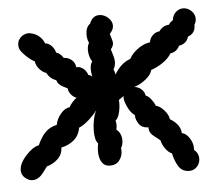

<svg xmlns="http://www.w3.org/2000/svg" viewBox="-44 -597 729 645"><g transform="rotate(-5 320.0 -274.0)"><path d="M572 -537Q583 -546 595 -546Q611 -546 623 -534.5Q635 -523 635 -507Q635 -497 629 -488Q630 -459 604 -450Q597 -426 571 -422Q567 -412 558.5 -406Q550 -400 540 -399Q532 -384 513 -370.5Q494 -357 471 -349Q468 -334 449 -318.5Q430 -303 409 -297Q423 -296 433 -287Q443 -278 445 -265Q454 -262 463 -250.5Q472 -239 476 -228Q490 -225 504 -209Q518 -193 519 -179Q554 -158 555 -129Q570 -126 581.5 -107.5Q593 -89 591 -69Q606 -57 606 -39Q606 -23 595.5 -11.5Q585 0 568 0Q545 -1 533.5 -19Q522 -37 516 -64Q505 -68 494.5 -82.5Q484 -97 482 -110Q476 -116 465.5 -123.5Q455 -131 450 -138.5Q445 -146 445 -158Q423 -158 413 -173Q403 -188 403 -203Q388 -213 378 -236.5Q368 -260 371 -270L354 -258Q356 -241 351.5 -219.5Q347 -198 337 -190Q339 -182 339 -175Q339 -169 337 -159Q345 -154 349.5 -144Q354 -134 354 -122Q354 -107 347 -96Q348 -93 348 -87Q348 -69 337 -55Q326 -41 306 -41Q287 -41 278 -55.5Q269 -70 269 -92Q269 -106 272 -119Q261 -130 261 -162Q261 -181 265 -200Q269 -219 275 -229V-230Q264 -215 246 -199Q228 -183 213 -177Q208 -150 189.5 -135Q171 -120 148 -116Q147 -93 131.5 -78Q116 -63 94 -57Q89 -51 80 -38.5Q71 -26 62 -21Q53 -15 43 -15Q29 -15 17 -25.5Q5 -36 5 -51Q5 -74 28.5 -100Q52 -126 73 -130Q84 -156 99.5 -172Q115 -188 139 -193Q142 -212 156.5 -229.5Q171 -247 187 -248Q191 -256 198.5 -264.5Q206 -273 213 -278Q202 -282 194.5 -291.5Q187 -301 186 -312Q182 -314 173 -318.5Q164 -323 158.5 -328.5Q153 -334 150 -343Q130 -349 119 -370Q108 -373 97 -385Q86 -397 84 -412Q71 -418 53.5 -435Q36 -452 34 -464Q31 -483 43 -495.5Q55 -508 72 -508Q77 -508 89 -504Q114 -494 124 -469Q136 -468 145.5 -458Q155 -448 158 -435Q164 -434 170.5 -428.5Q177 -423 182 -415Q197 -415 208.5 -405Q220 -395 221 -380Q232 -382 243.5 -373.5Q255 -365 259 -351Q266 -350 272 -344Q269 -358 269 -369Q269 -385 276 -395Q265 -412 265 -434Q265 -449 271 -458Q265 -470 265 -486Q265 -511 280 -522Q290 -548 313 -548Q329 -548 342.5 -536Q356 -524 356 -509Q356 -495 343 -482Q345 -474 348 -465Q351 -456 351 -451Q351 -440 342 -430Q343 -425 347.5 -411.5Q352 -398 352 -387Q352 -373 345 -362Q350 -352 350 -344Q373 -382 404 -392Q415 -412 435.5 -426Q456 -440 475 -442Q477 -456 487 -465.5Q497 -475 510 -476Q515 -484 524 -489.5Q533 -495 543 -495Q550 -505 558 -509Q560 -527 572 -537Z"/></g></svg>

Font: Pangolin
Style: Regular
Weight: 400
Designer: Kevin Burke
Foundry: Google, Inc.
Version: Version 1.101